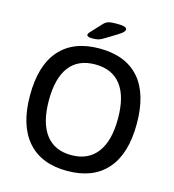

<svg xmlns="http://www.w3.org/2000/svg" viewBox="-125 -971 981 1082"><g transform="rotate(15 365.5 -430.0)"><path d="M54 -351Q54 -526 134 -616.5Q214 -707 365 -707Q518 -707 597.5 -616.5Q677 -526 677 -351Q677 -176 597 -84.5Q517 7 365 7Q214 7 134 -85Q54 -177 54 -351ZM567 -351Q567 -481 515.5 -547.5Q464 -614 365 -614Q266 -614 215 -547.5Q164 -481 164 -351Q164 -221 215.5 -153Q267 -85 365 -85Q463 -85 515 -153Q567 -221 567 -351ZM278 -764Q278 -772 290 -784L344 -842Q357 -857 373 -862Q389 -867 422 -867Q481 -867 481 -849Q481 -841 473.5 -833Q466 -825 444 -811L380 -772Q360 -759 346 -755Q332 -751 307 -751Q294 -751 286 -754.5Q278 -758 278 -764Z"/></g></svg>

Font: Asap-Medium
Style: Regular
Weight: 500
Designer: Pablo Cosgaya
Foundry: Omnibus-Type
Version: Version 2.000; ttfautohint (v1.8)